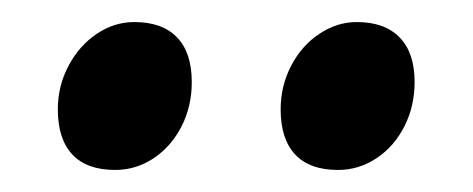

<svg xmlns="http://www.w3.org/2000/svg" viewBox="-20 -693 431 175"><path d="M32.7 -593.3Q32.7 -614.7 42.5 -633.1Q52.2 -651.4 68.1 -662.1Q84 -672.9 102.5 -672.9Q127.9 -672.9 141.4 -658.9Q154.8 -645 154.8 -618.2Q154.8 -596.2 145.5 -577.9Q136.2 -559.6 120.1 -548.8Q104 -538.1 85 -538.1Q59.1 -538.1 45.9 -552.2Q32.7 -566.4 32.7 -593.3ZM235.8 -593.3Q235.8 -614.7 245.4 -633.1Q254.9 -651.4 271 -662.1Q287.1 -672.9 305.2 -672.9Q330.6 -672.9 344.2 -658.9Q357.9 -645 357.9 -618.2Q357.9 -596.2 348.6 -577.9Q339.4 -559.6 323.2 -548.8Q307.1 -538.1 288.1 -538.1Q262.2 -538.1 249 -552.2Q235.8 -566.4 235.8 -593.3Z"/></svg>

Font: David Libre Medium
Style: Regular
Weight: 500
Version: Version 1.000